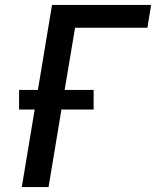

<svg xmlns="http://www.w3.org/2000/svg" viewBox="-20 -755 640 775"><path d="M68 0 120 -313H57V-392H133L190 -735H590L575 -643H283L241 -392H358V-313H228L176 0Z"/></svg>

Font: Iosevka SS04 Semibold Extended
Style: Italic
Weight: 600
Width: 7
Italic angle: -9°
Monospace: yes
Designer: Belleve Invis
Foundry: Belleve Invis
Version: Version 19.0.0; ttfautohint (v1.8.4)